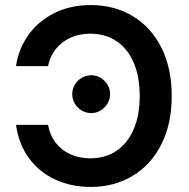

<svg xmlns="http://www.w3.org/2000/svg" viewBox="-20 -737 754 767"><path d="M340.8 -104.5Q399.4 -104.5 443.8 -133.5Q488.3 -162.6 513.2 -218.8Q538.1 -274.9 538.1 -353.5Q538.1 -432.6 513.2 -488.8Q488.3 -544.9 443.6 -573.7Q398.9 -602.5 340.8 -602.5Q298.8 -602.5 263.4 -587.2Q228 -571.8 204.1 -542.5Q180.2 -513.2 171.9 -472.7H43.9Q53.7 -541 93 -596.7Q132.3 -652.3 196.8 -684.6Q261.2 -716.8 342.8 -716.8Q436 -716.8 509.5 -673.1Q583 -629.4 624.5 -547.1Q666 -464.8 666 -353.5Q666 -241.7 624.3 -159.7Q582.5 -77.6 509 -33.9Q435.5 9.8 342.8 9.8Q264.6 9.8 200.7 -19.8Q136.7 -49.3 95.7 -105.2Q54.7 -161.1 43.9 -238.3H171.9Q179.2 -196.8 202.6 -166.5Q226.1 -136.2 262 -120.4Q297.9 -104.5 340.8 -104.5ZM268.6 -361.3Q268.6 -381.3 278.8 -398.7Q289.1 -416 306.6 -426.3Q324.2 -436.5 344.7 -436.5Q364.3 -436.5 381.6 -426.3Q398.9 -416 409.4 -398.7Q419.9 -381.3 419.9 -361.3Q419.9 -340.8 409.4 -323.2Q398.9 -305.7 381.6 -295.4Q364.3 -285.2 344.7 -285.2Q324.2 -285.2 306.6 -295.4Q289.1 -305.7 278.8 -323.2Q268.6 -340.8 268.6 -361.3Z"/></svg>

Font: Pretendard Std SemiBold
Style: Regular
Weight: 600
Designer: Base glyphs from Inter by Rasmus Andersson; Hangeul glyphs from Noto Sans CJK(Source Han Sans) by Jang Soo-young and Kan
Foundry: Kil Hyung-jin
Version: Version 1.309